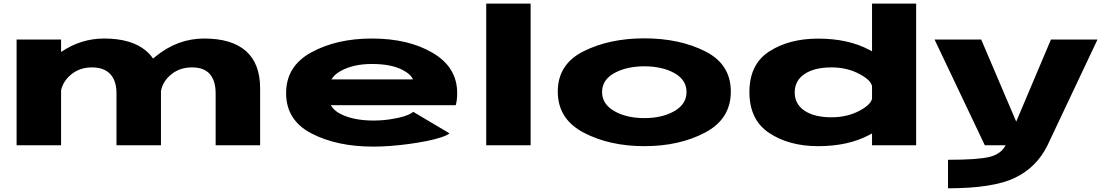

<svg xmlns="http://www.w3.org/2000/svg" viewBox="-20 -805 6141 1064"><path d="M72 0V-586H318.5V-517Q428.5 -591.5 557 -591.5Q710.5 -591.5 791 -522Q812.5 -503.5 828 -480.5Q834 -485.5 840.5 -490.5Q963 -591.5 1111 -591.5Q1264.5 -591.5 1343 -522Q1421.5 -452.5 1421.5 -316V0H1175V-287.5Q1175 -357.5 1142.8 -394.5Q1110.5 -431.5 1043.5 -431.5Q970 -431.5 920 -385Q880 -348 872 -299.5V0H625.5V-287.5Q625.5 -357.5 591 -394.5Q556.5 -431.5 489.5 -431.5Q416 -431.5 366 -385Q328 -350 318.5 -304V0Z M2049 7.5Q1847 7.5 1706.2 -65.5Q1565.5 -138.5 1565.5 -289Q1565.5 -439 1706 -515.2Q1846.5 -591.5 2040.5 -591.5Q2244 -591.5 2378.8 -511.5Q2513.5 -431.5 2513.5 -290Q2513.5 -248 2505.5 -222H1813Q1831 -191.5 1868 -173Q1940 -137 2050 -137Q2097.5 -137 2143.5 -144Q2189.5 -151 2223.5 -162Q2257.5 -173 2269.5 -185.5L2471 -66Q2457 -54.5 2423.2 -43.5Q2389.5 -32.5 2343.5 -23.2Q2297.5 -14 2245.5 -7Q2193.5 0 2142.8 3.8Q2092 7.5 2049 7.5ZM1816.5 -365H2268.5Q2256.5 -394.5 2209 -418.5Q2145.5 -450.5 2041 -450.5Q1937 -450.5 1867 -411Q1834 -393 1816.5 -365Z M2674.5 0V-785H2920.5V0Z M3551 5Q3357.5 5 3214.2 -70.2Q3071 -145.5 3071 -297.5Q3071 -449.5 3214.2 -521Q3357.5 -592.5 3551 -592.5Q3744.5 -592.5 3887.2 -521Q4030 -449.5 4030 -297.5Q4030 -145.5 3887.2 -70.2Q3744.5 5 3551 5ZM3551 -150.5Q3649.5 -150.5 3717 -189.2Q3784.5 -228 3784.5 -295Q3784.5 -362.5 3717 -400Q3649.5 -437.5 3551 -437.5Q3452.5 -437.5 3384.5 -400Q3316.5 -362.5 3316.5 -295Q3316.5 -228 3384.5 -189.2Q3452.5 -150.5 3551 -150.5Z M4812.5 0V-65.5Q4805.5 -61.5 4798.5 -58Q4681.5 5 4514 5Q4353 5 4243 -67.8Q4133 -140.5 4133 -294.8Q4133 -449 4243 -520Q4353 -591 4514 -591Q4681.5 -591 4798.5 -528Q4805.5 -524.5 4812.5 -520.5V-785H5057V0ZM4812.5 -258V-328Q4805.5 -361 4744.5 -394Q4675.5 -431.5 4588 -431.5Q4493 -431.5 4438.5 -394.8Q4384 -358 4384 -293Q4384 -228 4438.5 -191.5Q4493 -155 4588 -155Q4675.5 -155 4744.5 -192Q4805.5 -225 4812.5 -258Z M5437.5 0 5159 -586H5417.5L5611.5 -131L5804 -586H6062L5785 0Q5725 122.5 5604.2 180.5Q5483.5 238.5 5233.5 238.5V80.5Q5399.5 80.5 5464 64.5Q5527.5 48.5 5553 0Z"/></svg>

Font: Anybody UltraExpanded ExtraBold
Style: Regular
Weight: 800
Width: 9
Designer: Tyler Finck
Foundry: Etcetera Type Company
Version: Version 1.010; ttfautohint (v1.8.3) -l 8 -r 50 -G 200 -x 14 